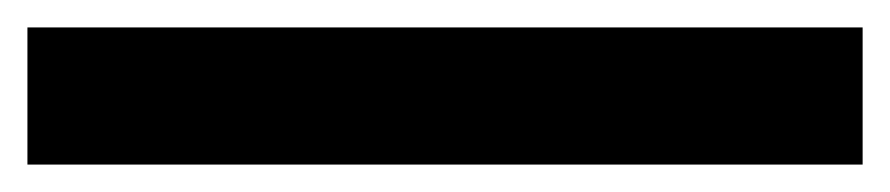

<svg xmlns="http://www.w3.org/2000/svg" viewBox="-20 62 649 140"><path d="M0 82H609V182H0Z"/></svg>

Font: Exo SemiBold
Style: Regular
Weight: 600
Designer: Natanael Gama
Foundry: Natanael Gama
Version: Version 1.500